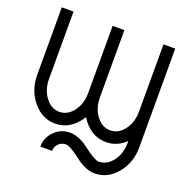

<svg xmlns="http://www.w3.org/2000/svg" viewBox="-147 -783 1099 1126"><g transform="rotate(20 403.0 -220.0)"><path d="M561.5 205.1Q504.9 205.1 439 153.8Q373 102.5 346.7 102.5Q320.3 102.5 301.8 121.1Q283.2 139.6 283.2 166H210Q210 109.4 250 69.3Q290 29.3 346.7 29.3Q403.3 29.3 469.2 80.6Q535.2 131.8 561.5 131.8Q612.3 131.8 647.9 84.7Q683.6 37.6 683.6 -29.3V-41.5Q631.3 9.8 561.5 9.8Q464.4 9.8 402.8 -87.4Q341.3 9.8 244.1 9.8Q163.1 9.8 106 -58.8Q48.8 -127.4 48.8 -224.6V-644.5H122.1V-224.6Q122.1 -157.7 157.7 -110.6Q193.4 -63.5 244.1 -63.5Q294.9 -63.5 330.6 -110.6Q366.2 -157.7 366.2 -224.6V-644.5H439.5V-224.6Q439.5 -157.7 475.1 -110.6Q510.7 -63.5 561.5 -63.5Q612.3 -63.5 647.9 -110.6Q683.6 -157.7 683.6 -224.6V-644.5H756.8V-29.3Q756.8 67.9 699.7 136.5Q642.6 205.1 561.5 205.1Z"/></g></svg>

Font: Catrinity
Style: Regular
Weight: 400
Designer: Alexander Lange
Foundry: High-Logic / Made with FontCreator
Version: Version 2.090;May 20, 2024;FontCreator 15.0.0.2974 64-bit